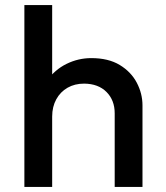

<svg xmlns="http://www.w3.org/2000/svg" viewBox="-20 -740 656 760"><path d="M76.5 0V-720H186.5V-394L164 -418.5Q197 -464.5 243.5 -487.2Q290 -510 341.5 -510Q409 -510 454 -482.8Q499 -455.5 521.5 -412.5Q544 -369.5 544 -323V0H434V-291.5Q434 -343.5 401.5 -376Q369 -408.5 313 -409Q276 -409 247.5 -392.8Q219 -376.5 202.8 -347Q186.5 -317.5 186.5 -278.5V0Z"/></svg>

Font: Geologica Roman
Style: Regular
Weight: 400
Designer: Sindre Bremnes, Frode Helland
Foundry: Monokrom Skriftforlag AS
Version: Version 1.010;gftools[0.9.28]